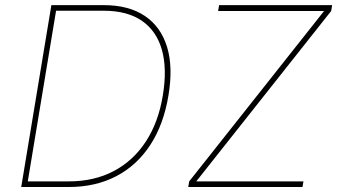

<svg xmlns="http://www.w3.org/2000/svg" viewBox="-20 -748 1349 768"><path d="M255.4 0H76.7L80.6 -22.5H255.4Q356.4 -22.5 434.6 -63.5Q512.7 -104.5 563.2 -181.6Q613.8 -258.8 631.3 -366.2Q648.9 -472.7 627.7 -548.3Q606.4 -624 547.9 -664.6Q489.3 -705.1 394.5 -705.1H193.4L197.3 -727.5H394.5Q495.1 -727.5 559.3 -684.3Q623.5 -641.1 648.2 -560.3Q672.9 -479.5 653.8 -366.2Q634.8 -250.5 581.3 -168.5Q527.8 -86.4 445.1 -43.2Q362.3 0 255.4 0ZM208 -727.5 87.4 0H64.9L185.5 -727.5ZM732.9 0 736.8 -22.5 1276.4 -704.1H852.5L856.4 -727.5H1308.6L1304.7 -704.1L765.1 -22.5H1193.8L1189.9 0Z"/></svg>

Font: Inter 16pt Thin
Style: Italic
Weight: 250
Italic angle: -9.3988°
Version: Version 4.001;git-66647c0bb